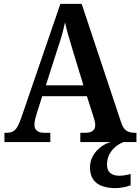

<svg xmlns="http://www.w3.org/2000/svg" viewBox="-20 -734 725 992"><path d="M3 0V-48H16Q42 -48 57.5 -62.5Q73 -77 89 -123L292 -714H402L605 -104Q615 -72 631.5 -60Q648 -48 675 -48H685V0H395V-48H422Q445 -48 458.5 -57.5Q472 -67 472 -88Q472 -99 468.5 -111.5Q465 -124 462 -134L429 -237H198L169 -145Q165 -133 161.5 -117.5Q158 -102 158 -90Q158 -48 209 -48H240V0ZM217 -293H411L355 -477Q343 -516 333 -551Q323 -586 316 -619Q309 -586 300 -553.5Q291 -521 278 -484ZM578 238Q514 238 479.5 212Q445 186 445 130Q445 98 460.5 71Q476 44 500.5 25.5Q525 7 553 0H619Q599 7 579 22.5Q559 38 546 62Q533 86 533 117Q533 147 550.5 160.5Q568 174 596 174Q621 174 655 165V223Q640 230 616.5 234Q593 238 578 238Z"/></svg>

Font: Noto Serif Lao SemiCondensed SemiBold
Style: Regular
Weight: 600
Width: 4
Designer: Monotype Design Team
Foundry: Monotype Imaging Inc.
Version: Version 2.003; ttfautohint (v1.8.4.7-5d5b)